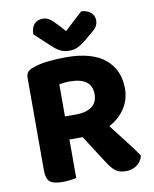

<svg xmlns="http://www.w3.org/2000/svg" viewBox="-92 -910 790 988"><g transform="rotate(-10 302.5 -416.0)"><path d="M554 -411Q554 -353 523.5 -307Q493 -261 441 -234Q482 -180 519.5 -132.5Q557 -85 575 -56Q566 -24 541.5 -7.5Q517 9 488 9Q450 9 430 -7.5Q410 -24 392 -53L296 -202H227V-1Q216 2 196 4.5Q176 7 154 7Q107 7 88.5 -9Q70 -25 70 -67V-552Q70 -572 80.5 -583Q91 -594 111 -600Q143 -612 188 -617Q233 -622 282 -622Q418 -622 486 -565.5Q554 -509 554 -411ZM287 -323Q335 -323 365 -344.5Q395 -366 395 -410Q395 -496 280 -496Q264 -496 251 -494.5Q238 -493 225 -491V-323ZM307 -754Q330 -775 354 -798Q378 -821 401 -841Q430 -840 449.5 -824Q469 -808 469 -783Q469 -763 459.5 -749Q450 -735 425 -716L391 -687Q365 -667 347 -659.5Q329 -652 307 -652Q280 -652 259.5 -662.5Q239 -673 221 -690L138 -767Q138 -801 154 -819.5Q170 -838 199 -838Q218 -838 233.5 -828Q249 -818 275 -790Z"/></g></svg>

Font: Baloo Tammudu 2
Style: Bold
Weight: 700
Designer: Maithili Shingre, Omkar Shende and Ek Type
Foundry: Ek Type
Version: Version 1.640;hotconv 1.0.111;makeotfexe 2.5.65597; ttfautoh